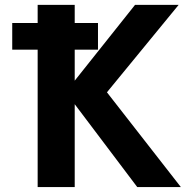

<svg xmlns="http://www.w3.org/2000/svg" viewBox="-20 -752 769 774"><path d="M29.3 -551.8V-659.2H131.8V-732.4H281.2V-659.2H375V-551.8H281.2V-426.8L524.4 -732.4H700.2L411.1 -379.9L709 2H533.2L281.2 -332V2H131.8V-551.8Z"/></svg>

Font: Gen Shin Gothic Bold
Style: Bold
Weight: 700
Designer: [Source Han Sans]
Ryoko NISHIZUKA  (kana & ideographs); Paul D. Hunt (Latin, Greek & Cyrillic); Wenlong ZHANG  (bopomofo
Version: Version 1.002.20150607